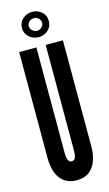

<svg xmlns="http://www.w3.org/2000/svg" viewBox="-140 -973 582 1028"><g transform="rotate(-15 151.0 -458.5)"><path d="M151.5 8Q109 8 82 -12.5Q55 -33 42.5 -68Q30 -103 30 -146V-735H125.5V-146Q125.5 -125 131.5 -111Q137.5 -97 151.5 -97Q166 -97 171.5 -111Q177 -125 177 -146V-735H272.5V-146Q272.5 -103 260 -68Q247.5 -33 220.8 -12.5Q194 8 151.5 8ZM152.5 -785Q122 -785 99.8 -804.8Q77.5 -824.5 77.5 -855Q77.5 -886 99.8 -905.5Q122 -925 152.5 -925Q183.5 -925 205 -905.5Q226.5 -886 226.5 -855Q226.5 -824.5 205 -804.8Q183.5 -785 152.5 -785ZM152.5 -820Q167 -820 178.2 -830.5Q189.5 -841 189.5 -855Q189.5 -869.5 178.2 -879.8Q167 -890 152.5 -890Q138.5 -890 127 -879.8Q115.5 -869.5 115.5 -855Q115.5 -841 127 -830.5Q138.5 -820 152.5 -820Z"/></g></svg>

Font: League Gothic SemiCondensed
Style: Regular
Weight: 400
Width: 4
Designer: The League of Moveable Type
Version: Version 2.001